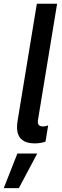

<svg xmlns="http://www.w3.org/2000/svg" viewBox="-46 -747 323 1006"><path d="M136.4 4.3C157.3 4.3 178.3 0.4 192.5 -5L206.3 -90.2C198.2 -86.3 188.2 -84.5 179.7 -84.5C151.3 -84.5 150.6 -103.3 153.1 -119L253.2 -727.3H147L46.2 -114.3C38.4 -66.1 39.1 4.3 136.4 4.3ZM-26.3 238.6H52.9L149.1 57.5H45.1Z"/></svg>

Font: TID UI Medium
Style: Italic
Weight: 500
Italic angle: -9.39999°
Designer: The TID Project Authors
Foundry: Bakken & Bæck
Version: Version 1.001;hotconv 1.0.109;makeotfexe 2.5.65596